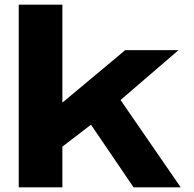

<svg xmlns="http://www.w3.org/2000/svg" viewBox="-20 -805 834 825"><path d="M368 -273.5 554 0H756.5L494 -381ZM60.5 0H248V-175L376 -273L492.5 -370.5L747 -589.5H518L248 -364V-785H60.5Z"/></svg>

Font: Anybody Expanded
Style: Bold
Weight: 700
Width: 7
Designer: Tyler Finck
Foundry: Etcetera Type Company
Version: Version 1.113;gftools[0.9.25]